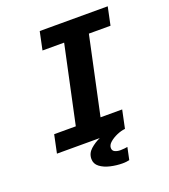

<svg xmlns="http://www.w3.org/2000/svg" viewBox="-151 -776 933 1059"><g transform="rotate(-20 316.0 -247.0)"><path d="M63.4 0 85.7 -106.1H212.7L310.1 -561.9H183.1L205.4 -668H604.6L582.3 -561.9H455.3L357.9 -106.1H484.9L462.6 0Q439.8 2.1 414.2 13.1Q388.7 24.2 371 39.6Q353.3 54.9 353.3 72.5Q353.3 88.5 367 95.3Q380.8 102 399.6 102Q411.5 102 423.8 100.5Q436.1 99 441.1 98L426 170Q416.8 172.3 406.6 173.3Q396.3 174.3 386.2 174.3Q350.9 174.3 315.1 166.1Q279.3 157.9 255.6 139.9Q231.8 121.9 231.8 92.8Q231.8 59.7 257.7 36.7Q283.6 13.7 314.8 0Z"/></g></svg>

Font: Atkinson Hyperlegible Mono ExtraLight
Style: Italic
Weight: 200
Italic angle: -12°
Monospace: yes
Designer: Elliott Scott, Megan Eiswerth, Linus Boman, Theodore Petrosky, Letters from Sweden
Foundry: Applied Design Works, Letters from Sweden
Version: Version 2.001